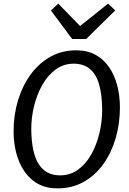

<svg xmlns="http://www.w3.org/2000/svg" viewBox="-20 -1033 712 1061"><path d="M298 8Q217.1 8 163.1 -34.8Q109.1 -77.6 82.1 -149.3Q55.1 -221.1 55.1 -307.9Q55.1 -397.1 79.2 -477.4Q103.4 -557.8 148.8 -620.5Q194.2 -683.2 258.1 -719.1Q322 -755 401.2 -755Q462.8 -755 508.2 -729.9Q553.6 -704.9 583.5 -660.9Q613.3 -616.9 628 -560Q642.7 -503.2 642.7 -439.5Q642.7 -349.6 619.1 -268.9Q595.4 -188.2 550.6 -125.7Q505.7 -63.3 442 -27.6Q378.2 8 298 8ZM311.8 -63.9Q367.9 -63.9 411.6 -95.7Q455.3 -127.6 484.9 -180.7Q514.6 -233.8 529.8 -298.6Q545.1 -363.3 544.5 -429.1Q543.9 -512.5 527.1 -568.6Q510.4 -624.7 475.7 -652.9Q441 -681.1 386.8 -681.1Q331.4 -681.1 287.6 -649.1Q243.9 -617 213.8 -563.8Q183.7 -510.6 168.1 -446.1Q152.5 -381.7 152.8 -316.7Q154.3 -188.3 194 -126.1Q233.7 -63.9 311.8 -63.9ZM456.4 -817.6H378.6L261.5 -975.1L302.1 -1012.9L422.5 -889.3L577.3 -1012.9L616.8 -975.6Z"/></svg>

Font: Merriweather Sans Variable Regular
Style: Italic
Weight: 300
Italic angle: -8°
Designer: Eben Sorkin
Foundry: Eben Sorkin
Version: Version 2.001